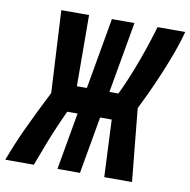

<svg xmlns="http://www.w3.org/2000/svg" viewBox="-115 -770 841 848"><g transform="rotate(10 305.5 -346.5)"><path d="M197.3 0 319.3 -693.4H420.4L298.3 0ZM-36.6 0Q-22.5 -37.6 -8.1 -72.3Q6.3 -106.9 23.9 -145Q41.5 -183.1 64.9 -231Q88.4 -278.8 121.1 -343.3L220.2 -305.7Q194.3 -253.9 173.6 -207Q152.8 -160.2 133.3 -110.6Q113.8 -61 91.3 0ZM114.3 -256.3 137.7 -374.5H463.9L440.9 -256.3ZM407.2 0 391.6 -340.3 498 -343.3 531.7 0ZM218.8 -286.1 112.3 -319.3 92.3 -693.4H216.8ZM495.6 -316.9 377.4 -320.8Q397.9 -358.9 417.2 -401.4Q436.5 -443.8 454.8 -490.5Q473.1 -537.1 490.5 -587.9Q507.8 -638.7 523.9 -693.4H647.9Q635.7 -646 616.9 -595Q598.1 -543.9 576.9 -493.7Q555.7 -443.4 534.4 -397.9Q513.2 -352.5 495.6 -316.9Z"/></g></svg>

Font: Cascadia Code PL
Style: Italic
Weight: 400
Italic angle: -10°
Monospace: yes
Designer: Aaron Bell
Foundry: Saja Typeworks
Version: Version 2404.023